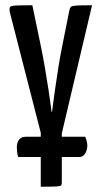

<svg xmlns="http://www.w3.org/2000/svg" viewBox="-20 -520 384 730"><path d="M135 190V77H49Q46 66 45 57.5Q44 49 44 40Q44 22 52.5 11Q61 0 77 0H135V-15L17 -475Q15 -488 18 -493Q21 -498 40 -499Q59 -500 103 -500L135 -346Q143 -308 150.5 -264Q158 -220 164 -181.5Q170 -143 173 -119Q176 -95 176 -95H178Q178 -95 181 -119Q184 -143 189.5 -181.5Q195 -220 202 -264Q209 -308 217 -347L244 -482Q246 -491 250.5 -494.5Q255 -498 272.5 -499Q290 -500 330 -500L215 -13V0H304Q308 9 310 18Q312 27 312 35Q311 53 303 65Q295 77 281 77H215V174Q215 182 212.5 185Q210 188 193.5 189Q177 190 135 190Z"/></svg>

Font: Yanone Kaffeesatz
Style: Regular
Weight: 400
Designer: Yanone (Cyrillic: Daniel Pouzeot, Huerta Tipografica, and Cyreal)
Foundry: Yanone
Version: Version 2.003